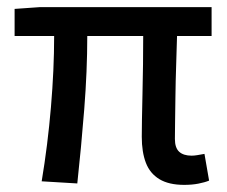

<svg xmlns="http://www.w3.org/2000/svg" viewBox="-20 -509 638 539"><path d="M497 10Q454 10 427.5 -6Q401 -22 389.5 -52Q378 -82 378 -125Q378 -141 378.5 -173Q379 -205 380 -245.5Q381 -286 381.5 -328.5Q382 -371 382 -408H225Q225 -310 216.5 -202.5Q208 -95 197 6L97 0Q114 -102 123 -208Q132 -314 132 -408H21V-484L92 -489H574V-408H477Q476 -369 474.5 -325Q473 -281 472.5 -239.5Q472 -198 471.5 -166Q471 -134 471 -119Q471 -94 483 -83Q495 -72 518 -72Q525 -72 534 -73.5Q543 -75 554 -77L567 -2Q555 3 537 6.5Q519 10 497 10Z"/></svg>

Font: Source Sans 3 Medium
Style: Regular
Weight: 500
Designer: Paul D. Hunt
Foundry: Adobe
Version: Version 3.052;hotconv 1.1.0;makeotfexe 2.6.0